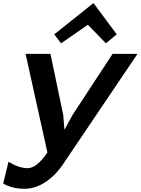

<svg xmlns="http://www.w3.org/2000/svg" viewBox="-59 -967 881 1202"><path d="M646 -629.9H801.8L335 62Q287.6 132.3 224.4 173.6Q161.1 214.8 94.2 214.8Q17.6 214.8 -39.1 182.1L-5.9 45.9Q60.1 85.9 113.8 85.9Q170.9 85.9 237.8 -12.2L101.1 -629.9H256.8L336.9 -247.1L344.2 -157.2H346.2L395 -247.1ZM526.9 -946.8 671.9 -752 604 -695.8 491.2 -812 323.2 -695.8 280.8 -752 524.9 -946.8Z"/></svg>

Font: Sinkin Sans 600 SemiBold Italic
Style: Regular
Weight: 600
Italic angle: -112°
Designer: Keith Bates
Foundry: K-Type
Version: Sinkin Sans (version 1.0)  by Keith Bates   •   © 2014   www